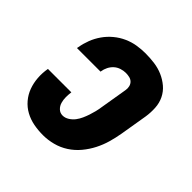

<svg xmlns="http://www.w3.org/2000/svg" viewBox="-145 -655 789 789"><g transform="rotate(45 250.0 -260.0)"><path d="M209 8Q181 8 154.5 3Q128 -2 105 -14.5Q82 -27 65 -47Q48 -67 39 -91.5Q30 -116 28 -143.5Q26 -171 31 -199H167Q165 -184 165 -169Q165 -154 169 -140Q173 -126 183.5 -116Q194 -106 209 -106Q223 -106 236.5 -114.5Q250 -123 259 -135Q268 -147 274 -160.5Q280 -174 284.5 -187.5Q289 -201 292.5 -215Q296 -229 298 -243L318 -363Q320 -374 317.5 -384.5Q315 -395 308 -402Q301 -409 290.5 -411.5Q280 -414 269 -414Q256 -414 242 -409.5Q228 -405 217.5 -395.5Q207 -386 200.5 -373Q194 -360 192 -346Q192 -346 192 -345Q192 -344 191 -344H55Q55 -345 55 -347Q55 -349 56 -351Q60 -375 69 -398.5Q78 -422 93 -443.5Q108 -465 128.5 -482Q149 -499 172.5 -509.5Q196 -520 220.5 -524Q245 -528 269 -528Q296 -528 322 -524.5Q348 -521 371 -511Q394 -501 413 -485Q432 -469 443 -446.5Q454 -424 455.5 -397.5Q457 -371 453 -345L433 -225Q428 -196 420 -168Q412 -140 398.5 -113.5Q385 -87 365.5 -63.5Q346 -40 320.5 -23.5Q295 -7 266 0.5Q237 8 209 8Z"/></g></svg>

Font: Iosevka SS04 Heavy
Style: Italic
Weight: 900
Italic angle: -9°
Monospace: yes
Designer: Belleve Invis
Foundry: Belleve Invis
Version: Version 19.0.0; ttfautohint (v1.8.4)